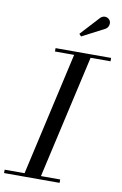

<svg xmlns="http://www.w3.org/2000/svg" viewBox="-144 -1033 694 1091"><g transform="rotate(10 203.0 -487.5)"><path d="M70.5 0 240 -750H335L165 0ZM-40 0V-19.5H280.5V0ZM125 -730.5V-750H445.5V-730.5ZM256 -840.5 244 -853.5 344.5 -963Q352 -970.5 360.5 -973Q369 -975.5 376.8 -974Q384.5 -972.5 390.8 -968Q397 -963.5 400.5 -957.5Q405 -949.5 404.5 -939.8Q404 -930 399.5 -921.8Q395 -913.5 387 -908.5Z"/></g></svg>

Font: Bodoni Moda 11pt
Style: Italic
Weight: 400
Italic angle: -13°
Version: Version 2.004